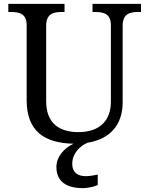

<svg xmlns="http://www.w3.org/2000/svg" viewBox="-20 -734 765 994"><path d="M409 240C430 240 465 234 486 224V170C462 175 441 178 423 178C383 178 354 159 354 115C354 59 394 22 433 5C552 -14 615 -90 615 -204V-600C615 -663 652 -672 697 -672H710V-714H459V-672H472C516 -672 554 -663 554 -604V-206C554 -115 501 -50 386 -50C289 -50 219 -94 219 -210V-600C219 -663 256 -672 301 -672H314V-714H23V-672H36C80 -672 118 -663 118 -604V-216C118 -56 208 7 361 10C312 32 272 78 272 130C272 206 324 240 409 240Z"/></svg>

Font: Noto Fangsong KSS Vertical
Style: Regular
Weight: 400
Designer: LIU Zhao, ZHANG Congyu, Kushim JIANG
Foundry: Guyu Beijing Co. Ltd.
Version: Version 1.000;November 16, 2022;FontCreator 11.5.0.2427 64-b